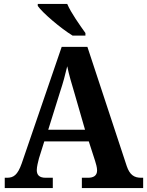

<svg xmlns="http://www.w3.org/2000/svg" viewBox="-20 -951 744 971"><path d="M347 -771H412V-784C385 -822 339 -886 320 -931H171V-921C195 -886 288 -807 347 -771ZM4 0H247V-52H211C179 -52 166 -66 166 -91C166 -108 173 -134 177 -150L204 -236H429L461 -137C465 -124 471 -105 471 -89C471 -62 452 -52 425 -52H394V0H704V-52H694C658 -52 636 -67 621 -111L422 -714H292L90 -125C69 -65 48 -52 15 -52H4ZM224 -295 284 -487C299 -532 310 -573 320 -616C329 -572 342 -529 356 -482L410 -295Z"/></svg>

Font: Noto Serif Myanmar SemiCondensed
Style: Bold
Weight: 700
Width: 4
Designer: Ben Mitchell and the Monotype Design Team
Foundry: Monotype Imaging Inc.
Version: Version 2.106